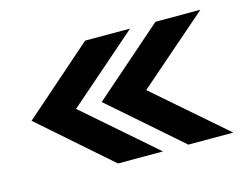

<svg xmlns="http://www.w3.org/2000/svg" viewBox="-66 -559 813 625"><g transform="rotate(-15 340.0 -247.0)"><path d="M262 -40H413.5L176 -247L413.5 -454H262L26 -247ZM499 -40H650.5L412.5 -247L650.5 -454H499L262.5 -247Z"/></g></svg>

Font: Anybody SemiExpanded SemiBold
Style: Regular
Weight: 600
Width: 6
Designer: Tyler Finck
Foundry: Etcetera Type Company
Version: Version 1.113;gftools[0.9.25]